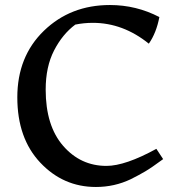

<svg xmlns="http://www.w3.org/2000/svg" viewBox="-20 -732 698 765"><path d="M162 -375Q162 -231 231.5 -151Q301 -71 404 -71Q479 -71 603 -139L630 -98Q584 -64 558.5 -49Q533 -34 501 -18Q436 13 362 13Q232 13 140.5 -84Q49 -181 49 -344Q49 -507 155 -609.5Q261 -712 418 -712Q523 -712 615 -664Q603 -601 573 -558Q470 -641 350 -641Q314 -641 280 -634Q229 -596 195.5 -531Q162 -466 162 -375Z"/></svg>

Font: Asul
Style: Regular
Weight: 400
Designer: Mariela Monsalve
Foundry: Mariela Monsalve
Version: Version 1.002